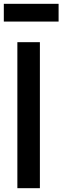

<svg xmlns="http://www.w3.org/2000/svg" viewBox="-31 -976 327 1006"><path d="M60 -755H178V10H60ZM-11 -956H276V-863H-11Z"/></svg>

Font: BLUETTI 2.0 Medium
Style: Italic
Weight: 500
Designer: Stijn de Vries
Foundry: tokotype
Version: Version 2.005;October 31, 2023;FontCreator 14.0.0.2814 64-bi